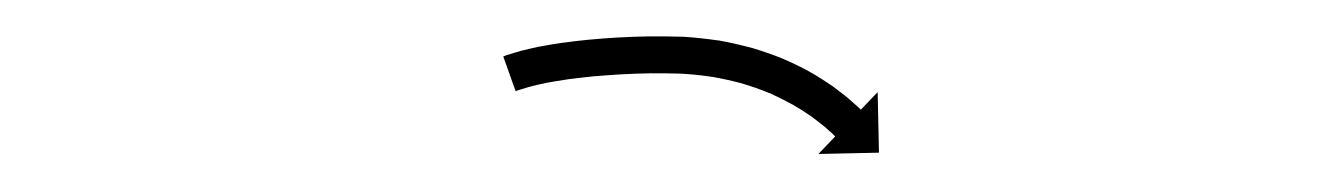

<svg xmlns="http://www.w3.org/2000/svg" viewBox="-20 -591 721 104"><path d="M254.9 -561.3C254.1 -561 253.3 -560.7 252.6 -560.4L259.3 -541.6C260 -541.9 260.7 -542.1 261.4 -542.4C261.4 -542.4 261.4 -542.4 261.4 -542.3C261.3 -542.3 261.3 -542.3 261.3 -542.3C263.2 -542.9 265.2 -543.5 267.1 -544.1C267.1 -544.1 267.1 -544.1 267 -544C267 -544 266.9 -544 266.9 -544C269.9 -544.8 272.9 -545.5 276 -546.1C276 -546.1 275.9 -546.1 275.9 -546.1C275.8 -546.1 275.8 -546.1 275.8 -546.1C279.6 -546.8 283.5 -547.4 287.4 -548C287.4 -548 287.3 -548 287.3 -548C287.3 -548 287.2 -548 287.2 -548C291.8 -548.6 296.3 -549.1 300.9 -549.6C300.9 -549.6 300.9 -549.6 300.8 -549.6C300.8 -549.6 300.8 -549.6 300.8 -549.6C305.8 -550 310.9 -550.4 316 -550.7C316 -550.7 316 -550.7 315.9 -550.7C315.9 -550.7 315.9 -550.7 315.9 -550.7C321.3 -551 326.7 -551.2 332.2 -551.3C332.2 -551.3 332.1 -551.3 332.1 -551.3C332.1 -551.3 332 -551.3 332 -551.3C337.7 -551.3 343.4 -551.3 349.1 -551.1C349.1 -551.1 349 -551.1 348.9 -551.1C348.9 -551.1 348.8 -551.1 348.8 -551.1C354.6 -550.8 360.3 -550.2 366.1 -549.3C366.1 -549.3 366 -549.3 365.9 -549.4C365.8 -549.4 365.7 -549.4 365.7 -549.4C371.3 -548.4 376.8 -547.2 382.3 -545.7C382.3 -545.7 382.2 -545.7 382.1 -545.8C382 -545.8 381.9 -545.8 381.9 -545.8C387 -544.3 392 -542.5 396.9 -540.5C396.9 -540.5 396.8 -540.6 396.7 -540.6C396.6 -540.6 396.6 -540.7 396.6 -540.7C400.9 -538.7 405.2 -536.6 409.4 -534.3C409.4 -534.3 409.4 -534.4 409.3 -534.4C409.2 -534.5 409.1 -534.5 409.1 -534.5C412.6 -532.5 416 -530.3 419.4 -528C419.4 -528 419.3 -528 419.3 -528.1C419.2 -528.1 419.1 -528.2 419.1 -528.2C421.7 -526.3 424.1 -524.4 426.6 -522.4C426.6 -522.4 426.5 -522.5 426.5 -522.5C426.4 -522.5 426.4 -522.6 426.4 -522.6C427.9 -521.3 429.4 -519.9 430.9 -518.6C430.9 -518.6 430.9 -518.6 430.9 -518.6C430.9 -518.6 430.8 -518.7 430.8 -518.7C431.4 -518.1 431.9 -517.6 432.4 -517.1L423.3 -507.6L456.1 -508.3L455.4 -541.1L446.3 -531.6C445.7 -532.1 445.1 -532.7 444.6 -533.2C444.6 -533.2 444.6 -533.2 444.5 -533.2C444.5 -533.2 444.5 -533.3 444.5 -533.3C442.8 -534.8 441.1 -536.3 439.4 -537.8C439.4 -537.8 439.4 -537.8 439.3 -537.8C439.3 -537.9 439.3 -537.9 439.3 -537.9C436.6 -540.1 433.8 -542.2 431 -544.3C431 -544.3 430.9 -544.3 430.8 -544.4C430.8 -544.4 430.7 -544.5 430.7 -544.5C427 -547 423.2 -549.5 419.3 -551.7C419.3 -551.7 419.2 -551.8 419.1 -551.8C419.1 -551.9 419 -551.9 419 -551.9C414.3 -554.5 409.5 -556.8 404.7 -558.9C404.7 -558.9 404.6 -559 404.5 -559C404.4 -559.1 404.3 -559.1 404.3 -559.1C398.9 -561.3 393.4 -563.2 387.8 -564.9C387.8 -564.9 387.7 -565 387.6 -565C387.5 -565 387.4 -565 387.4 -565C381.4 -566.6 375.4 -568 369.3 -569.1C369.3 -569.1 369.2 -569.1 369.1 -569.1C369 -569.1 368.9 -569.1 368.9 -569.1C362.7 -570 356.4 -570.7 350.1 -571.1C350.1 -571.1 350 -571.1 349.9 -571.1C349.9 -571.1 349.8 -571.1 349.8 -571.1C343.8 -571.3 337.8 -571.3 331.8 -571.3C331.8 -571.3 331.8 -571.3 331.8 -571.3C331.7 -571.3 331.7 -571.3 331.7 -571.3C326.1 -571.2 320.5 -571 314.9 -570.7C314.9 -570.7 314.9 -570.7 314.9 -570.7C314.8 -570.7 314.8 -570.7 314.8 -570.7C309.5 -570.4 304.3 -570 299 -569.5C299 -569.5 299 -569.5 298.9 -569.5C298.9 -569.5 298.9 -569.5 298.9 -569.5C294.1 -569 289.3 -568.5 284.6 -567.8C284.6 -567.8 284.5 -567.8 284.5 -567.8C284.4 -567.8 284.4 -567.8 284.4 -567.8C280.3 -567.2 276.1 -566.5 272 -565.7C272 -565.7 272 -565.7 271.9 -565.7C271.9 -565.7 271.8 -565.7 271.8 -565.7C268.5 -565 265.2 -564.2 261.9 -563.4C261.9 -563.4 261.9 -563.4 261.8 -563.4C261.8 -563.3 261.7 -563.3 261.7 -563.3C259.5 -562.7 257.3 -562 255.1 -561.3C255.1 -561.3 255 -561.3 255 -561.3C255 -561.3 254.9 -561.3 254.9 -561.3Z"/></svg>

Font: FRB American Cursive Just Arrows Semibold
Style: Italic
Weight: 600
Italic angle: -25°
Version: Version 2.0;Modular Font Editor K font №1